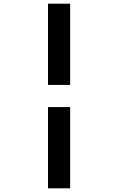

<svg xmlns="http://www.w3.org/2000/svg" viewBox="-20 -770 640 1040"><path d="M240 250V-190H360V250ZM240 -310V-750H360V-310Z"/></svg>

Font: TypoPRO Source Code Pro
Style: Bold Italic
Weight: 700
Italic angle: -11°
Monospace: yes
Designer: Paul D. Hunt, Teo Tuominen
Foundry: Adobe Systems Incorporated
Version: Version 1.030;PS 1.0;hotconv 1.0.84;makeotf.lib2.5.63406